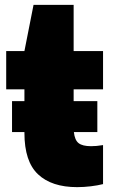

<svg xmlns="http://www.w3.org/2000/svg" viewBox="-20 -760 464 790"><path d="M29.5 -216.5V-344H80.5V-392.5H5.5V-550H80.5L118 -740H283V-550H404V-392.5H283V-344H380.5V-216.5H284Q287.5 -183.5 303.5 -171Q319.5 -158.5 354.5 -158.5Q365.5 -158.5 377.2 -159.5Q389 -160.5 404 -163V-2.5Q382.5 3 353.8 6.5Q325 10 297.5 10Q192.5 10 136.5 -42.8Q80.5 -95.5 80.5 -213V-216.5Z"/></svg>

Font: Encode Sans SemiCondensed SemiCondensed Black
Style: Regular
Weight: 900
Width: 4
Designer: Multiple Designers
Foundry: Impallari Type
Version: Version 3.000; ttfautohint (v1.8.3) -l 8 -r 50 -G 200 -x 14 